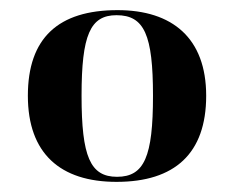

<svg xmlns="http://www.w3.org/2000/svg" viewBox="-20 -739 462 379"><path d="M210 -380C325 -380 387 -436 387 -550C387 -664 320 -719 212 -719C95 -719 35 -664 35 -550C35 -436 99 -380 210 -380ZM211 -390C158 -390 141 -430 141 -550C141 -670 158 -709 210 -709C265 -709 282 -670 282 -550C282 -430 265 -390 211 -390Z"/></svg>

Font: Noto Serif Display SemiBold
Style: Regular
Weight: 600
Designer: Monotype Design Team
Foundry: Monotype Imaging Inc.
Version: Version 2.009